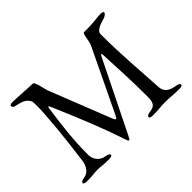

<svg xmlns="http://www.w3.org/2000/svg" viewBox="-132 -905 1165 1165"><g transform="rotate(-45 450.5 -323.0)"><path d="M735 -568C735 -600 784 -613 818 -623C824 -625 844 -635 844 -646C844 -655 829 -656 823 -656H820C800 -656 752 -648 709 -648H673C658 -648 660 -592 645 -560L448 -150C444 -142 440 -138 437 -138C433 -138 429 -143 425 -153L267 -554C257 -581 249 -647 231 -647C205 -647 102 -655 65 -655C59 -655 42 -654 42 -644C42 -635 50 -629 56 -627C80 -621 119 -616 139 -593C150 -580 154 -572 154 -561C154 -555 155 -548 155 -538C155 -454 138 -282 114 -102C112 -89 102 -33 52 -24C29 -20 19 -15 19 -6C19 2 31 5 48 5C102 5 103 0 139 0C176 0 179 5 233 5C250 5 262 2 262 -6C262 -15 252 -20 229 -24C180 -33 164 -76 164 -102C164 -238 177 -330 196 -471C198 -486 203 -485 209 -471C284 -296 336 -172 388 -16C393 -1 397 10 402 10C406 10 411 3 419 -14L641 -464C646 -474 650 -480 652 -480C655 -480 657 -475 657 -464C663 -329 669 -240 669 -96C669 -49 657 -29 618 -24C595 -21 585 -15 585 -6C585 2 597 5 614 5C668 5 678 0 719 0C765 0 782 5 836 5C853 5 865 2 865 -6C865 -15 855 -20 832 -24C782 -33 759 -54 757 -95C749 -246 735 -382 735 -568Z"/></g></svg>

Font: EB Garamond 12
Style: Regular
Weight: 400
Version: Version 0.016+